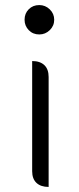

<svg xmlns="http://www.w3.org/2000/svg" viewBox="-20 -529 310 758"><path d="M194 -451Q194 -427 176.5 -410Q159 -393 135 -393Q110 -393 93.5 -410Q77 -427 77 -451Q77 -476 93.5 -492.5Q110 -509 135 -509Q159 -509 176.5 -492Q194 -475 194 -451ZM107 -288Q138 -288 155 -272Q172 -256 172 -225V209Q141 209 124 193Q107 177 107 147Z"/></svg>

Font: K2D ExtraLight
Style: Regular
Weight: 275
Designer: Katatrad Aksorn Co.,Ltd.
Foundry: Cadson Demak Co.,Ltd.
Version: Version 1.000; ttfautohint (v1.6)